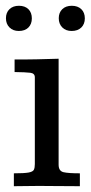

<svg xmlns="http://www.w3.org/2000/svg" viewBox="-20 -642 313 662"><path d="M27.8 0V-44.4Q63.5 -44.4 78.4 -47.1Q93.3 -49.8 96.7 -56.6Q100.1 -63.5 100.1 -76.2V-375.5Q100.1 -389.2 84.5 -391.1Q68.8 -393.1 30.3 -393.6Q30.3 -404.8 30.3 -415.5Q30.3 -426.3 30.3 -437Q50.3 -437 69.3 -437Q88.4 -437 106.4 -437.5Q126 -438 144.5 -438.5Q163.1 -439 182.1 -439.5V-74.2Q182.1 -52.2 199 -48.3Q215.8 -44.4 255.4 -44.4V0Q242.7 0 221.4 -0.2Q200.2 -0.5 178 -0.5Q155.8 -0.5 139.6 -0.7Q123.5 -1 120.6 -1Q93.3 -1 71.8 -0.5Q50.3 0 27.8 0ZM44.9 -535.2Q24.9 -535.2 12.7 -547.4Q0.5 -559.6 0.5 -579.1Q0.5 -598.6 12.7 -610.4Q24.9 -622.1 45.4 -622.1Q65.9 -622.1 77.9 -610.4Q89.8 -598.6 89.8 -578.6Q89.8 -559.1 77.9 -547.1Q65.9 -535.2 44.9 -535.2ZM227.1 -535.2Q207 -535.2 194.8 -547.4Q182.6 -559.6 182.6 -579.1Q182.6 -598.6 194.8 -610.4Q207 -622.1 227.5 -622.1Q248 -622.1 260.3 -610.4Q272.5 -598.6 272.5 -578.6Q272.5 -559.1 260.3 -547.1Q248 -535.2 227.1 -535.2Z"/></svg>

Font: Kameron
Style: Regular
Weight: 400
Designer: Vernon Adams
Foundry: Vernon Adams
Version: Version 1.100